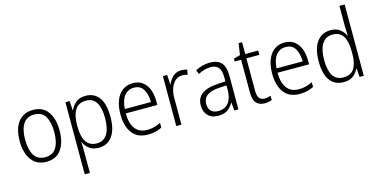

<svg xmlns="http://www.w3.org/2000/svg" viewBox="-90 -1250 3905 1975"><g transform="rotate(-15 1862.5 -262.0)"><path d="M477 -267Q477 -139 423 -64.5Q369 10 264 10Q163 10 107.5 -64.5Q52 -139 52 -267Q52 -398 108 -470Q164 -542 267 -542Q370 -542 423.5 -467.5Q477 -393 477 -267ZM110 -267Q110 -160 147.5 -99.5Q185 -39 265 -39Q345 -39 382.5 -99Q420 -159 420 -267Q420 -370 384 -431.5Q348 -493 266 -493Q187 -493 148.5 -434Q110 -375 110 -267Z M826 -542Q918 -542 968.5 -473.5Q1019 -405 1019 -269Q1019 -132 966.5 -61Q914 10 823 10Q760 10 721.5 -20Q683 -50 666 -91H662Q663 -69 664 -44Q665 -19 665 4V236H610V-532H655L661 -433H665Q684 -478 722.5 -510Q761 -542 826 -542ZM817 -493Q740 -493 703 -437.5Q666 -382 665 -280V-257Q665 -39 815 -39Q885 -39 923.5 -97Q962 -155 962 -269Q962 -378 926.5 -435.5Q891 -493 817 -493Z M1330 -542Q1392 -542 1433.5 -510Q1475 -478 1495.5 -423.5Q1516 -369 1516 -300V-260H1180Q1181 -152 1224 -95.5Q1267 -39 1349 -39Q1390 -39 1423.5 -47.5Q1457 -56 1495 -75V-24Q1461 -7 1425.5 1.5Q1390 10 1346 10Q1235 10 1179.5 -64Q1124 -138 1124 -263Q1124 -346 1147.5 -409Q1171 -472 1217 -507Q1263 -542 1330 -542ZM1329 -494Q1265 -494 1226.5 -446.5Q1188 -399 1182 -306H1460Q1460 -388 1428.5 -441Q1397 -494 1329 -494Z M1845 -541Q1879 -541 1907 -532L1898 -479Q1885 -483 1871 -485.5Q1857 -488 1842 -488Q1799 -488 1768 -461.5Q1737 -435 1720 -389.5Q1703 -344 1703 -287V0H1648V-532H1693L1700 -430H1703Q1721 -475 1756 -508Q1791 -541 1845 -541Z M2149 -541Q2232 -541 2271 -497Q2310 -453 2310 -358V0H2267L2258 -87H2256Q2232 -44 2195.5 -17Q2159 10 2094 10Q2023 10 1984.5 -31Q1946 -72 1946 -139Q1946 -219 2003.5 -260.5Q2061 -302 2171 -308L2255 -313V-352Q2255 -430 2227.5 -462Q2200 -494 2145 -494Q2112 -494 2079 -484.5Q2046 -475 2012 -457L1994 -501Q2027 -519 2067 -530Q2107 -541 2149 -541ZM2177 -266Q2004 -256 2004 -139Q2004 -89 2031 -63Q2058 -37 2105 -37Q2178 -37 2216 -85Q2254 -133 2255 -217V-270Z M2600 -38Q2618 -38 2635.5 -41.5Q2653 -45 2666 -50V-4Q2651 2 2632 6Q2613 10 2590 10Q2530 10 2499.5 -25.5Q2469 -61 2469 -139V-486H2401V-517L2470 -535L2488 -658H2525V-532H2663V-486H2525V-141Q2525 -90 2542.5 -64Q2560 -38 2600 -38Z M2946 -542Q3008 -542 3049.5 -510Q3091 -478 3111.5 -423.5Q3132 -369 3132 -300V-260H2796Q2797 -152 2840 -95.5Q2883 -39 2965 -39Q3006 -39 3039.5 -47.5Q3073 -56 3111 -75V-24Q3077 -7 3041.5 1.5Q3006 10 2962 10Q2851 10 2795.5 -64Q2740 -138 2740 -263Q2740 -346 2763.5 -409Q2787 -472 2833 -507Q2879 -542 2946 -542ZM2945 -494Q2881 -494 2842.5 -446.5Q2804 -399 2798 -306H3076Q3076 -388 3044.5 -441Q3013 -494 2945 -494Z M3432 10Q3336 10 3285.5 -59Q3235 -128 3235 -261Q3235 -398 3288 -470Q3341 -542 3435 -542Q3495 -542 3533 -513Q3571 -484 3589 -443H3593Q3592 -466 3590.5 -490.5Q3589 -515 3589 -535V-760H3645V0H3600L3593 -90H3589Q3570 -49 3532.5 -19.5Q3495 10 3432 10ZM3440 -38Q3519 -38 3554.5 -92.5Q3590 -147 3590 -248V-276Q3590 -381 3555 -437Q3520 -493 3443 -493Q3369 -493 3331 -433Q3293 -373 3293 -260Q3293 -152 3329 -95Q3365 -38 3440 -38Z"/></g></svg>

Font: Noto Sans Kannada SemiCondensed Light
Style: Regular
Weight: 300
Width: 4
Designer: Jelle Bosma - Monotype Design Team
Foundry: Monotype Imaging Inc.
Version: Version 2.005; ttfautohint (v1.8.4.7-5d5b)